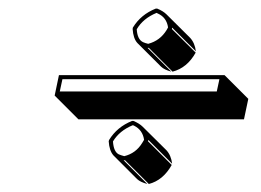

<svg xmlns="http://www.w3.org/2000/svg" viewBox="-20 -436 623 458"><path d="M296.4 -366.7 296.9 -370.1Q315.9 -401.4 351.6 -415.5H355Q369.1 -409.7 377 -401.9L433.6 -345.7Q444.8 -333.5 447.3 -313.5L390.6 -370.1L390.1 -366.7L446.8 -310.5Q426.3 -273.9 391.6 -265.1L335 -321.8H332L388.7 -265.1Q372.1 -269.5 364.3 -276.9L307.6 -333.5Q297.9 -344.2 296.4 -366.7ZM239.3 -99.1 240.2 -102.1Q259.3 -133.3 294.9 -147.5H298.3Q312.5 -141.6 320.3 -133.8L377 -77.6Q388.2 -65.4 390.6 -45.4L334 -102.1L333 -99.1L389.6 -42.5Q369.1 -5.9 335 2.9L278.3 -53.7H274.9L331.5 2.9Q314.9 -1.5 307.1 -8.8L250.5 -65.4Q240.7 -76.7 239.3 -99.1ZM515.6 -256.8 572.3 -200.2 562 -151.4H167L110.4 -208L120.6 -256.8ZM503.4 -247.1H128.9L122.6 -217.8H497.1ZM249.5 -98.6Q251 -74.2 263.2 -67.9Q269 -65.4 276.4 -63.5Q304.2 -70.3 319.3 -95.2Q321.8 -99.1 323.7 -102.5Q320.3 -126 299.8 -136.2Q297.9 -137.2 296.4 -137.2Q264.6 -124 249.5 -98.6ZM306.2 -366.2Q307.6 -341.8 321.3 -335.4Q326.7 -333 333.5 -331.5Q361.8 -338.9 377.4 -364.3Q379.4 -367.7 380.9 -370.6Q377.4 -394.5 356.4 -403.8Q354.5 -404.8 353.5 -405.3Q321.3 -392.1 306.2 -366.2Z"/></svg>

Font: Linux Biolinum Shadow O
Style: Italic
Weight: 400
Italic angle: -12°
Designer: Philipp H. Poll
Foundry: Philipp H. Poll
Version: Version 0.6.2